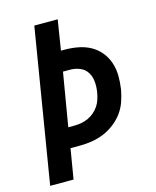

<svg xmlns="http://www.w3.org/2000/svg" viewBox="-111 -812 722 888"><g transform="rotate(-15 250.0 -367.5)"><path d="M18 0 139 -735H251L228 -591H246Q279 -591 310.5 -585Q342 -579 368.5 -564.5Q395 -550 414.5 -526.5Q434 -503 444 -473.5Q454 -444 454.5 -411.5Q455 -379 450 -346Q445 -318 435.5 -290Q426 -262 408 -237.5Q390 -213 365 -194Q340 -175 312.5 -164Q285 -153 256.5 -148.5Q228 -144 199 -144H154L130 0ZM169 -240H198Q215 -240 231.5 -243Q248 -246 264 -253Q280 -260 294 -272Q308 -284 317.5 -298.5Q327 -313 332 -329Q337 -345 340 -362Q344 -387 342 -411.5Q340 -436 328 -456Q316 -476 293.5 -485.5Q271 -495 246 -495H212Z"/></g></svg>

Font: Iosevka Term Curly
Style: Bold Italic
Weight: 700
Italic angle: -9°
Designer: Belleve Invis
Foundry: Belleve Invis
Version: Version 32.3.0